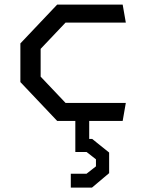

<svg xmlns="http://www.w3.org/2000/svg" viewBox="-20 -534 660 848"><path d="M70 -171.5V-342.2L232.5 -513.7H521.8L535.7 -434.2H269.5L159.5 -318.2V-195.5L269.5 -79.5H535.7L521.8 0H232.5ZM292.7 233.2H362.3L403.8 200.7V169.7L362.3 137.2H312.7V-24H374V98.7L361.2 79.7H387.2L462 139.7V230.7L386.3 294.5H292.7Z"/></svg>

Font: Monaspace Krypton Var ExLight
Style: Regular
Weight: 200
Designer: Riley Cran and the Lettermatic Team
Version: Version 1.200 (Monaspace Krypton Var)